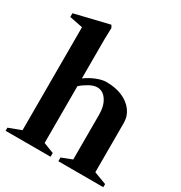

<svg xmlns="http://www.w3.org/2000/svg" viewBox="-193 -938 1006 1069"><g transform="rotate(30 309.5 -403.0)"><path d="M-2 0V-20L78 -50V-712L-7 -729V-753L213 -806L222 -790L220 -718V-465Q250 -487 285.5 -501.5Q321 -516 351 -516Q408 -516 452 -497Q496 -478 521 -444Q546 -410 546 -366V-50L626 -20V0H337V-24L404 -50V-338Q404 -394 380.5 -429.5Q357 -465 320 -465Q297 -465 269 -449.5Q241 -434 220 -415V-50L287 -24V0Z"/></g></svg>

Font: Wittgenstein
Style: Bold
Weight: 700
Designer: Jörg Drees
Foundry: Jörg Drees
Version: Version 1.303; ttfautohint (v1.8.4.7-5d5b)